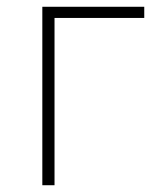

<svg xmlns="http://www.w3.org/2000/svg" viewBox="-20 -547 474 567"><path d="M105 -527H406V-494H141V0H105Z"/></svg>

Font: Merged Yaku Han JP Thin
Style: Regular
Weight: 250
Designer: Ryoko NISHIZUKA 西塚涼子 (kana, bopomofo & ideographs); Paul D. Hunt (Latin, Greek & Cyrillic); Sandoll Communications 산돌커뮤니
Foundry: Adobe
Version: Version 2.004